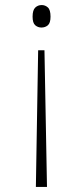

<svg xmlns="http://www.w3.org/2000/svg" viewBox="-20 -562 325 760"><path d="M156 -363 166 178H122L131 -363ZM145 -542Q159 -542 169.5 -532.5Q180 -523 180 -496Q180 -471 169.5 -462Q159 -453 144 -453Q130 -453 119.5 -462Q109 -471 109 -496Q109 -522 119.5 -532Q130 -542 145 -542Z"/></svg>

Font: Noto Serif Kannada ExtraLight
Style: Regular
Weight: 250
Version: Version 2.003